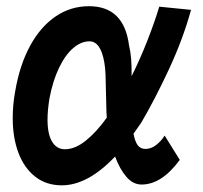

<svg xmlns="http://www.w3.org/2000/svg" viewBox="-20 -576 640 604"><path d="M20 -204.5Q20 -247 28 -290Q42 -371.5 74.5 -431.5Q107 -491.5 154.5 -524Q202 -556.5 260 -556.5Q370.5 -556.5 386 -432.5Q395 -397.5 394 -336.5Q420 -388 443.8 -448.8Q467.5 -509.5 481 -555L581 -545Q556 -454 511.8 -358.8Q467.5 -263.5 424 -189.5L400 -155.5Q404.5 -131 413.2 -119.2Q422 -107.5 437.5 -107.5Q455.5 -107.5 471.2 -119.8Q487 -132 498 -149.5L545.5 -73Q488.5 4.5 425.5 4.5Q398.5 4.5 377.8 -19.5Q357 -43.5 342 -83.5Q256 7 174.5 7Q125.5 7 90.8 -20.2Q56 -47.5 38 -95.2Q20 -143 20 -204.5ZM129.5 -199.5Q129.5 -154 144 -130.2Q158.5 -106.5 184 -106.5Q216.5 -106.5 250.2 -133.8Q284 -161 316 -206Q314.5 -223.5 314.5 -238.5L313.5 -279Q313 -317.5 312 -341Q311 -364.5 308 -380.5Q296.5 -446 261.5 -446Q235 -446 210 -424.5Q185 -403 165.5 -362.2Q146 -321.5 135.5 -266Q129.5 -228.5 129.5 -199.5Z"/></svg>

Font: JuliaMono ExtraBold
Style: Italic
Weight: 800
Italic angle: -9°
Monospace: yes
Designer: cormullion
Foundry: corm
Version: Version 0.057; ttfautohint (v1.8.4)